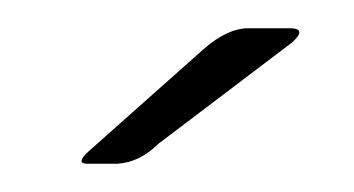

<svg xmlns="http://www.w3.org/2000/svg" viewBox="-20 -679 251 136"><path d="M43 -572 124 -644Q141 -659 156 -659H185Q198 -659 187 -649L92 -577Q79 -564 63 -563H42Q33 -563 43 -572Z"/></svg>

Font: Vivano Light
Style: Regular
Weight: 300
Designer: Joe Prince, Josias Burgherr
Version: Version 2.064;September 19, 2022;FontCreator 14.0.0.2877 64-